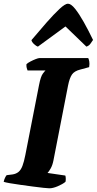

<svg xmlns="http://www.w3.org/2000/svg" viewBox="-31 -1018 523 1038"><path d="M236 0Q229 0 204.5 -2.5Q180 -5 147 -9.5Q114 -14 81 -18.5Q48 -23 22.5 -27.5Q-3 -32 -11 -35Q-9 -46 -4 -56.5Q1 -67 5 -71L37 -75Q56 -78 69 -88.5Q82 -99 90.5 -121.5Q99 -144 106 -180L180 -558Q189 -605 201 -620.5Q213 -636 215 -637H118Q116 -641 113.5 -650.5Q111 -660 112 -671Q119 -678 133.5 -685.5Q148 -693 162 -698.5Q176 -704 182 -704H446Q449 -699 451.5 -686.5Q454 -674 451 -655L403 -642Q371 -634 358 -615Q345 -596 337 -556L258 -151Q253 -125 243 -107.5Q233 -90 226 -83L322 -69Q324 -65 324.5 -54Q325 -43 323 -35Q307 -22 281 -11Q255 0 236 0ZM174 -766Q164 -769 152.5 -780Q141 -791 139 -801Q181 -851 220.5 -896Q260 -941 290.5 -969.5Q321 -998 336 -998Q353 -998 375 -970.5Q397 -943 422 -898.5Q447 -854 472 -802Q465 -791 457 -780.5Q449 -770 436 -766L323 -875Z"/></svg>

Font: Texturina Medium 12pt Black
Style: Italic
Weight: 900
Italic angle: -11°
Version: Version 1.002